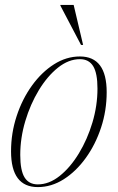

<svg xmlns="http://www.w3.org/2000/svg" viewBox="-20 -752 480 782"><path d="M305.5 -522Q414.5 -522 414.5 -376.5Q414.5 -302 391.8 -232.8Q369 -163.5 329.5 -108.8Q290 -54 239.8 -22Q189.5 10 134 10Q25 10 25 -135.5Q25 -210 47.8 -279.2Q70.5 -348.5 110 -403.2Q149.5 -458 199.8 -490Q250 -522 305.5 -522ZM134 -1Q180 -1 223.2 -35.5Q266.5 -70 301.2 -127.2Q336 -184.5 356.5 -253.2Q377 -322 377 -391Q377 -454 359.5 -482.5Q342 -511 305.5 -511Q259.5 -511 216.2 -476.5Q173 -442 138.2 -384.8Q103.5 -327.5 83 -258.8Q62.5 -190 62.5 -121Q62.5 -58 80 -29.5Q97.5 -1 134 -1ZM318.5 -569H310L226 -729V-732H280Z"/></svg>

Font: Newsreader 72pt ExtraLight
Style: Italic
Weight: 275
Italic angle: -17°
Designer: Hugues Gentile
Foundry: Production Type
Version: Version 1.003; ttfautohint (v1.8.3)